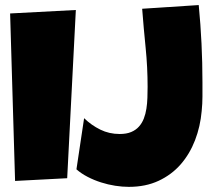

<svg xmlns="http://www.w3.org/2000/svg" viewBox="-20 -727 839 759"><path d="M279.8 -687.5 245.6 -22.5 39.6 -11.7 20 -673.8ZM780.3 -381.8Q780.3 -381.8 780.3 -381.8Q780.3 -381.8 780.3 -381.8Q780.3 -381.8 780.3 -381.8ZM780.3 -389.6Q780.3 -389.6 780.3 -389.6Q780.3 -389.6 780.3 -389.6ZM780.3 -378.9Q780.3 -378.9 780.3 -378.9Q780.3 -378.9 780.3 -378.9Q780.3 -378.9 780.3 -378.9ZM780.3 -402.3V-397.9Q780.3 -397.9 780.3 -397.9Q780.3 -397.9 780.3 -397.9Q780.3 -397.9 780.3 -397.9Q780.3 -397.9 780.3 -397.9Q780.3 -397.9 780.3 -397.9V-397.5Q780.3 -397.5 780.3 -397.5Q780.3 -397.5 780.3 -397.5Q780.3 -397.5 780.3 -397.5Q780.3 -397.5 780.3 -397.5Q780.3 -397.5 780.3 -397.5Q780.3 -397.5 780.3 -397.5Q780.3 -397.5 780.3 -397.5V-388.7Q780.3 -388.7 780.3 -388.7Q780.3 -388.7 780.3 -388.7Q780.3 -388.7 780.3 -388.7Q780.3 -388.7 780.3 -388.7Q780.3 -388.7 780.3 -388.7V-388.2Q780.3 -388.2 780.3 -388.2Q780.3 -388.2 780.3 -388.2Q780.3 -388.2 780.3 -388.2Q780.3 -388.2 780.3 -388.2Q780.3 -388.2 780.3 -388.2V-387.7Q780.3 -387.7 780.3 -387.7Q780.3 -387.7 780.3 -387.7Q780.3 -387.7 780.3 -387.7Q780.3 -387.7 780.3 -387.7Q780.3 -387.7 780.3 -387.7Q780.3 -387.7 780.3 -387.7Q780.3 -387.7 780.3 -387.7V-382.8Q780.3 -382.8 780.3 -382.8Q780.3 -382.8 780.3 -382.8Q780.3 -382.8 780.3 -382.8Q780.3 -382.8 780.3 -382.8Q780.3 -382.8 780.3 -382.8V-382.3Q780.3 -382.3 780.3 -382.3Q780.3 -382.3 780.3 -382.3Q780.3 -382.3 780.3 -382.3Q780.3 -382.3 780.3 -382.3Q780.3 -382.3 780.3 -382.3V-379.4Q780.3 -379.4 780.3 -379.4Q780.3 -379.4 780.3 -379.4Q780.3 -379.4 780.3 -379.4Q780.3 -379.4 780.3 -379.4Q780.3 -379.4 780.3 -379.4V-378.9Q780.3 -378.9 780.3 -378.9Q780.3 -378.9 780.3 -378.9Q780.3 -378.9 780.3 -378.9Q780.3 -378.9 780.3 -378.9Q780.3 -378.9 780.3 -378.9V-376Q780.3 -376 780.3 -376Q780.3 -376 780.3 -376Q780.3 -376 780.3 -376Q780.3 -376 780.3 -376Q780.3 -376 780.3 -376V-375.5Q780.3 -375.5 780.3 -375.5Q780.3 -375.5 780.3 -375.5Q780.3 -375.5 780.3 -375.5Q780.3 -375.5 780.3 -375.5Q780.3 -375.5 780.3 -375.5Q780.3 -375.5 780.3 -375.5Q780.3 -375.5 780.3 -375.5Q780.3 -375.5 780.3 -375.5V-345.2Q780.3 -316.9 777.3 -288.1Q772 -227.1 751 -172.6Q730 -118.2 694.1 -77.1Q658.2 -36.1 606.9 -12.2Q555.7 11.7 489.3 11.7Q463.4 11.7 435.3 7.3Q407.2 2.9 379.6 -5.9Q352.1 -14.6 326.9 -27.6Q301.8 -40.5 282.2 -57.6L312.5 -259.8Q341.3 -231.9 376.5 -214.6Q411.6 -197.3 453.1 -197.3Q480 -197.3 498.5 -205.1Q517.1 -212.9 529.3 -226.6Q541.5 -240.2 548.6 -258.5Q555.7 -276.9 558.8 -297.6Q562 -318.4 562.7 -340.3Q563.5 -362.3 563.5 -383.8Q563.5 -461.4 555.7 -538.3Q547.9 -615.2 542 -692.4L765.6 -707Q780.3 -554.7 780.3 -402.3Z"/></svg>

Font: Luckiest Guy
Style: Regular
Weight: 400
Designer: Astigmatic (AOETI)
Foundry: Astigmatic (AOETI)
Version: Version 1.000